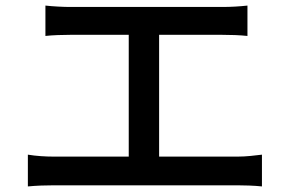

<svg xmlns="http://www.w3.org/2000/svg" viewBox="-20 -701 1040 689"><path d="M551 -139V-576H778C807 -576 840 -575 868 -572V-681C841 -678 809 -676 778 -676H231C208 -676 169 -678 143 -681V-572C168 -575 209 -576 231 -576H442V-139H173C144 -139 110 -141 80 -146V-32C112 -35 144 -36 173 -36H833C854 -36 893 -35 920 -32V-146C894 -143 865 -139 833 -139Z"/></svg>

Font: Source Han Sans KR Medium
Style: Regular
Weight: 500
Designer: Ryoko NISHIZUKA (kana & ideographs); Paul D. Hunt (Latin, Greek & Cyrillic); Wenlong ZHANG (bopomofo); Sandoll Communica
Foundry: Adobe Systems Incorporated
Version: Version 1.001;PS 1.001;hotconv 1.0.78;makeotf.lib2.5.61930